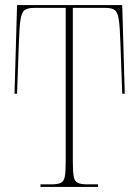

<svg xmlns="http://www.w3.org/2000/svg" viewBox="-20 -734 547 754"><path d="M139 0V-10H181Q207 -10 219 -16Q231 -22 234.5 -40.5Q238 -59 238 -98V-703H113Q89 -703 77 -694.5Q65 -686 60.5 -656.5Q56 -627 54 -563L47 -366H37L47 -714H460L470 -366H460L453 -562Q451 -627 446.5 -657Q442 -687 430 -695Q418 -703 395 -703H266V-98Q266 -59 269.5 -40.5Q273 -22 285.5 -16Q298 -10 323 -10H365V0Z"/></svg>

Font: Noto Serif Display Condensed Thin
Style: Regular
Weight: 100
Width: 3
Designer: Monotype Design Team
Foundry: Monotype Imaging Inc.
Version: Version 2.009